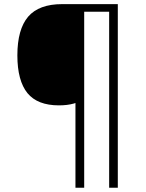

<svg xmlns="http://www.w3.org/2000/svg" viewBox="-20 -772 695 912"><path d="M539.6 -752.4H274.9C201.7 -752.4 147.9 -732.4 113.8 -692.9C79.6 -652.8 62.5 -591.3 62.5 -508.8C62.5 -428.7 78.6 -369.1 110.4 -329.6C142.1 -291 191.9 -271.5 259.8 -271.5C286.6 -271.5 309.6 -274.4 329.1 -279.8L338.4 -282.7V-272.9V119.6H379.9V-709V-716.3H387.2H491.2H498.5V-709V119.6H539.6Z"/></svg>

Font: Sahel Light
Style: Regular
Weight: 300
Foundry: Saber Rastikerdar (saber.rastikerdar@gmail.com)
Version: Version 3.4.0